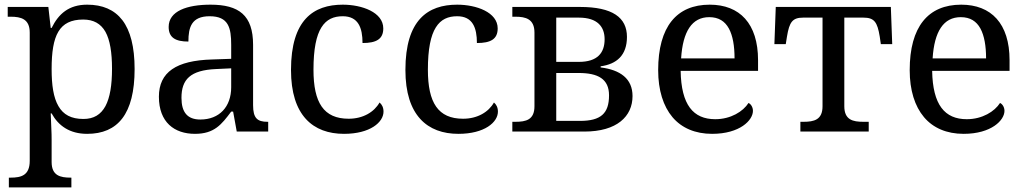

<svg xmlns="http://www.w3.org/2000/svg" viewBox="-20 -566 4414 826"><path d="M337.9 -481.9C382.3 -481.9 413.6 -464.4 433.6 -429.2C453.1 -394 461.9 -340.8 461.9 -270C461.9 -199.7 453.1 -146 433.6 -109.4C413.6 -72.8 383.3 -54.2 338.9 -54.2C286.1 -54.2 252.4 -72.8 231.4 -109.4C210 -146 202.1 -199.2 202.1 -269C202.1 -413.6 233.9 -481.9 337.9 -481.9ZM13.2 -494.1H25.9C70.3 -494.1 107.9 -484.4 107.9 -425.8V126C107.9 188.5 71.3 198.2 25.9 198.2H18.1V240.2H287.1V198.2H284.2C239.7 198.2 202.1 189.9 202.1 130.9V35.2C202.1 26.4 202.1 4.4 200.2 -29.8C199.7 -44.9 198.7 -61 198.2 -78.1H202.1C231 -25.4 279.3 9.8 355 9.8C486.3 9.8 559.1 -75.2 559.1 -269C559.1 -364.7 541 -434.1 506.3 -479.5C471.7 -524.4 420.9 -545.9 355 -545.9C275.9 -545.9 231.9 -506.3 202.1 -445.8H198.2L188 -536.1H13.2Z M760.7 -145C760.7 -184.1 770 -214.4 793.5 -234.9C816.9 -255.4 854 -266.6 910.6 -269L974.6 -272V-190.9C974.6 -106 923.3 -51.8 841.8 -51.8C786.6 -51.8 760.7 -82.5 760.7 -145ZM663.6 -149.9C663.6 -40 730 9.8 818.8 9.8C901.9 9.8 933.1 -30.3 974.6 -85.9H982.9L998.5 0H1133.8V-42H1130.9C1086.9 -42 1068.8 -57.6 1068.8 -113.8V-373C1068.8 -500.5 1007.8 -545.9 885.7 -545.9C784.7 -545.9 705.6 -518.6 705.6 -450.2C705.6 -403.8 735.4 -387.2 790.5 -387.2C790.5 -449.2 804.2 -496.1 881.8 -496.1C963.4 -496.1 974.6 -446.3 974.6 -373V-313L891.6 -310.1C738.8 -305.7 663.6 -255.9 663.6 -149.9Z M1460 9.8C1572.3 9.8 1629.9 -40 1629.9 -85.9C1629.9 -104 1622.6 -117.2 1612.8 -125C1589.8 -84 1542 -55.2 1480 -55.2C1372.6 -55.2 1328.6 -124 1328.6 -266.1C1328.6 -355.5 1340.8 -413.1 1362.8 -448.2C1384.8 -483.4 1416 -496.1 1454.6 -496.1C1521.5 -496.1 1539.6 -446.3 1539.6 -380.9C1598.6 -380.9 1628.9 -397.5 1628.9 -443.8C1628.9 -513.2 1537.1 -545.9 1454.6 -545.9C1328.6 -545.9 1231.9 -480.5 1231.9 -265.1C1231.9 -167 1255.4 -98.6 1295.9 -54.2C1336.4 -9.8 1393.6 9.8 1460 9.8Z M1952.1 9.8C2064.5 9.8 2122.1 -40 2122.1 -85.9C2122.1 -104 2114.7 -117.2 2105 -125C2082 -84 2034.2 -55.2 1972.2 -55.2C1864.7 -55.2 1820.8 -124 1820.8 -266.1C1820.8 -355.5 1833 -413.1 1855 -448.2C1877 -483.4 1908.2 -496.1 1946.8 -496.1C2013.7 -496.1 2031.7 -446.3 2031.7 -380.9C2090.8 -380.9 2121.1 -397.5 2121.1 -443.8C2121.1 -513.2 2029.3 -545.9 1946.8 -545.9C1820.8 -545.9 1724.1 -480.5 1724.1 -265.1C1724.1 -167 1747.6 -98.6 1788.1 -54.2C1828.6 -9.8 1885.7 9.8 1952.1 9.8Z M2475.1 -536.1H2184.1V-494.1H2197.3C2241.7 -494.1 2279.3 -484.4 2279.3 -425.8V-108.9C2279.3 -50.3 2242.7 -42 2197.3 -42H2184.1V0H2494.1C2634.3 0 2701.2 -65.4 2701.2 -152.8C2701.2 -227.5 2648.4 -265.6 2564 -275.9V-280.8C2632.8 -290 2677.2 -328.1 2677.2 -407.2C2677.2 -490.7 2615.2 -536.1 2475.1 -536.1ZM2373 -45.9V-252H2469.2C2553.2 -252 2600.1 -226.1 2600.1 -155.8C2600.1 -77.6 2564.5 -45.9 2475.1 -45.9ZM2373 -299.8V-490.2H2470.2C2551.3 -490.2 2581.1 -450.2 2581.1 -397C2581.1 -338.9 2550.8 -299.8 2470.2 -299.8Z M3031.2 -492.2C3071.8 -492.2 3098.6 -474.6 3115.7 -443.4C3132.8 -412.1 3140.1 -367.7 3140.1 -314.9H2910.2C2917.5 -430.7 2957 -492.2 3031.2 -492.2ZM2811.5 -264.2C2811.5 -177.7 2833.5 -108.9 2873 -62C2912.6 -15.1 2971.2 9.8 3043.5 9.8C3163.1 9.8 3219.2 -48.8 3219.2 -88.9C3219.2 -106 3209.5 -119.1 3200.2 -123C3176.8 -86.4 3124 -53.2 3057.1 -53.2C2962.4 -53.2 2910.6 -114.7 2908.2 -261.2H3241.2V-307.1C3241.2 -464.8 3162.1 -545.9 3033.2 -545.9C2891.1 -545.9 2811.5 -451.2 2811.5 -264.2Z M3812.5 -536.1H3317.4L3311.5 -376H3360.4L3365.7 -409.2C3376 -471.7 3389.6 -490.2 3435.5 -490.2H3518.6V-108.9C3518.6 -50.3 3481.9 -42 3436.5 -42H3423.3V0H3717.3V-42H3694.3C3648.9 -42 3612.3 -50.3 3612.3 -108.9V-490.2H3694.3C3741.2 -490.2 3754.4 -471.2 3764.6 -409.2L3769.5 -376H3818.4Z M4113.3 -492.2C4153.8 -492.2 4180.7 -474.6 4197.8 -443.4C4214.8 -412.1 4222.2 -367.7 4222.2 -314.9H3992.2C3999.5 -430.7 4039.1 -492.2 4113.3 -492.2ZM3893.6 -264.2C3893.6 -177.7 3915.5 -108.9 3955.1 -62C3994.6 -15.1 4053.2 9.8 4125.5 9.8C4245.1 9.8 4301.3 -48.8 4301.3 -88.9C4301.3 -106 4291.5 -119.1 4282.2 -123C4258.8 -86.4 4206.1 -53.2 4139.2 -53.2C4044.4 -53.2 3992.7 -114.7 3990.2 -261.2H4323.2V-307.1C4323.2 -464.8 4244.1 -545.9 4115.2 -545.9C3973.1 -545.9 3893.6 -451.2 3893.6 -264.2Z"/></svg>

Font: The Erased English
Style: Regular
Weight: 400
Designer: Monotype Design team + ligartures altered by 180 Amsterdam
Foundry: Monotype Imaging Inc.
Version: Version 1.030;Glyphs 3.1.2 (3151)